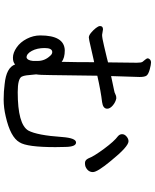

<svg xmlns="http://www.w3.org/2000/svg" viewBox="81 -886 838 1040"><g transform="rotate(90 500.0 -366.0)"><path d="M291 -90.8Q307.1 -94.7 310.1 -126V-150.9Q310.1 -189 283.2 -217.8Q273.4 -230 262.2 -230Q240.2 -230 240.2 -189Q240.2 -147.9 255.6 -119.4Q271 -90.8 291 -90.8ZM862.8 -407.2Q846.7 -407.2 837.9 -425.8Q826.7 -455.6 785.9 -510.7Q745.1 -565.9 717.8 -585.9Q706.5 -595.7 706.8 -608.9Q707 -622.1 719.5 -632.6Q731.9 -643.1 745.1 -643.1Q773.9 -643.1 851.1 -547.9Q912.1 -474.6 912.1 -450.2Q912.1 -423.3 882.8 -410.2Q875 -407.2 862.8 -407.2ZM519 33.2Q475.1 33.2 435.1 27.8Q346.2 19 329.1 -28.8Q315.9 -16.6 292 -17.1Q266.1 -17.1 237.1 -37.1Q208 -57.1 189.9 -92.5Q171.9 -127.9 171.9 -165Q171.9 -294.9 252 -297.9Q294.9 -297.9 314.9 -280.8Q316.9 -355 316.9 -457L303.2 -454.1Q283.2 -450.2 237.5 -439.2Q191.9 -428.2 183.1 -428.2Q171.9 -428.2 157.5 -440.2Q143.1 -452.1 132.1 -466.1Q121.1 -480 121.1 -488.8Q121.1 -504.9 139.2 -504.9L168.9 -500Q185.1 -500 228.5 -510.5Q272 -521 293.5 -525.9Q314.9 -530.8 317.9 -532.2L319.8 -688Q319.8 -711.9 314.9 -719Q310.1 -726.1 303 -733.6Q295.9 -741.2 295.9 -749Q301.8 -765.1 317.9 -765.1Q330.1 -765.1 356 -758.1Q381.8 -751 389.4 -741Q397 -731 397 -703.1L392.1 -548.8Q451.2 -562 466.6 -564.5Q481.9 -566.9 490.5 -572Q499 -577.1 512.2 -577.1Q533.2 -573.2 551 -558.1Q568.8 -543 568.8 -527.8Q568.8 -504.9 533.2 -500Q474.1 -493.2 390.1 -474.1Q387.2 -285.2 386.7 -222.2Q386.2 -159.2 382.8 -143.1L388.2 -89.8Q390.1 -75.7 395 -64.9Q406.2 -43 479 -43Q652.8 -43 687 -100.1Q712.9 -147.9 722.2 -284.2Q728 -359.4 752 -358.9Q774.9 -358.9 775.9 -301.8L776.9 -247.1Q776.9 -93.3 751 -53.2Q723.1 -3.4 610.8 22Q564 33.2 519 33.2Z"/></g></svg>

Font: LXGW WenKai Screen R
Style: Regular
Weight: 400
Designer: Fontworks Inc.
Version: Version 1.235;May 31, 2022